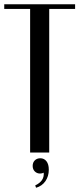

<svg xmlns="http://www.w3.org/2000/svg" viewBox="-22 -719 374 905"><path d="M332 -677H210V0H120V-677H-2V-699H332ZM184 95Q176 99 167 99Q152 99 142 89Q132 79 132 63Q132 47 142 37Q152 27 168 27Q186 27 197 41Q208 55 208 81Q208 112 192 135Q176 158 148 166L144 155Q188 134 184 95Z"/></svg>

Font: Moniqa SemBd Heading
Style: Regular
Weight: 600
Designer: Rajesh Rajput
Foundry: Rajesh Rajput
Version: Version 1.000